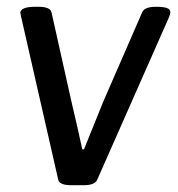

<svg xmlns="http://www.w3.org/2000/svg" viewBox="-20 -545 525 567"><path d="M442 -525Q483 -525 483 -510Q483 -503 479 -494L267 -14Q260 2 226 2H191Q156 2 152 -14L42 -497Q40 -506 40 -508Q42 -525 85 -525H93Q128 -525 132 -509L191 -245Q197 -221 207.5 -174Q218 -127 223 -104H228Q279 -231 285 -245L400 -509Q407 -525 441 -525Z"/></svg>

Font: Asap
Style: Italic
Weight: 400
Italic angle: -6°
Designer: Pablo Cosgaya
Foundry: Pablo Cosgaya
Version: Version 1.007;PS 001.007;hotconv 1.0.70;makeotf.lib2.5.58329